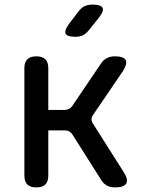

<svg xmlns="http://www.w3.org/2000/svg" viewBox="-20 -805 640 835"><path d="M138 10Q112 10 99 -2.5Q86 -15 86 -42V-508Q86 -535 99 -547.5Q112 -560 138 -560Q164 -560 177 -547.5Q190 -535 190 -508V-327H262Q272 -327 280.5 -331.5Q289 -336 295 -345L418 -527Q429 -544 444 -552Q459 -560 479 -560Q518 -560 526.5 -544Q535 -528 514 -495L384 -304Q378 -295 378 -286Q378 -277 384 -268L517 -58Q539 -24 529 -7Q519 10 480 10Q460 10 445 2Q430 -6 419 -24L295 -220Q289 -229 281 -233.5Q273 -238 262 -238H190V-42Q190 -15 177 -2.5Q164 10 138 10ZM308 -645Q272 -645 265.5 -658.5Q259 -672 280 -701L322 -756Q334 -772 348.5 -778.5Q363 -785 383 -785Q419 -785 426 -771Q433 -757 410 -728L365 -672Q354 -658 340 -651.5Q326 -645 308 -645Z"/></svg>

Font: Maple Mono NL Medium
Style: Regular
Weight: 500
Monospace: yes
Designer: subframe7536
Version: Version 7.000